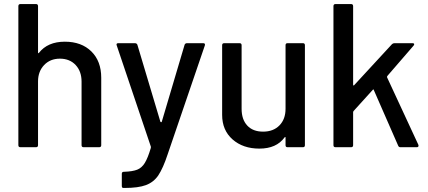

<svg xmlns="http://www.w3.org/2000/svg" viewBox="-20 -720 2093 939"><path d="M296.9 -516.1Q378.4 -516.1 426.8 -468.5Q475.1 -420.9 475.1 -339.8V-9.8Q475.1 0 464.8 0H389.2Q378.9 0 378.9 -9.8V-320.8Q378.9 -371.1 349.9 -402.1Q320.8 -433.1 272.9 -433.1Q225.6 -433.1 195.8 -401.9Q166 -370.6 166 -321.8V-9.8Q166 0 155.8 0H80.1Q69.8 0 69.8 -9.8V-689.9Q69.8 -700.2 80.1 -700.2H155.8Q166 -700.2 166 -689.9V-462.9Q166 -460 168.5 -459.5Q169.4 -459.5 169.9 -460.9Q212.9 -516.1 296.9 -516.1Z M589.8 199.2H583Q575.7 199.2 575.7 189V129.9Q575.7 120.1 585.9 120.1H587.9Q628.4 118.7 650.9 109.9Q673.3 101.1 688.2 76.9Q703.1 52.7 717.8 2.9V-2.9L550.8 -498L549.8 -502Q549.8 -508.8 558.6 -508.8H639.6Q648.9 -508.8 651.9 -501L764.6 -124Q766.6 -122.1 768.1 -122.1Q769 -122.1 771 -124L882.8 -501Q885.7 -508.8 895 -508.8H973.6Q984.9 -508.8 981.9 -498L799.8 35.2Q777.8 102.1 753.9 138.2Q731 171.4 693.6 185.3Q656.2 199.2 589.8 199.2Z M1376.5 -188V-499Q1376.5 -508.8 1386.2 -508.8H1461.4Q1471.2 -508.8 1471.2 -499V-9.8Q1471.2 0 1461.4 0H1386.2Q1376.5 0 1376.5 -9.8V-46.9Q1376.5 -52.7 1371.6 -47.9Q1332 6.8 1248.5 6.8Q1168.5 6.8 1117.4 -38.1Q1066.4 -83 1066.4 -158.2V-499Q1066.4 -508.8 1076.7 -508.8H1151.4Q1161.6 -508.8 1161.6 -499V-188Q1161.6 -135.7 1189.2 -106Q1216.8 -76.2 1266.6 -76.2Q1316.9 -76.2 1346.7 -106.7Q1376.5 -137.2 1376.5 -188Z M1696.8 0H1621.1Q1610.8 0 1610.8 -9.8V-689.9Q1610.8 -700.2 1621.1 -700.2H1696.8Q1707 -700.2 1707 -689.9V-305.2Q1707 -303.7 1708 -302.7Q1709 -301.8 1710.2 -301.8Q1711.4 -301.8 1711.9 -303.2L1897 -503.9Q1901.9 -508.8 1909.2 -508.8H1998Q2003.9 -508.8 2005.4 -505.4Q2006.8 -502 2002.9 -497.1L1874 -348.1Q1872.1 -342.8 1873 -341.8L2025.9 -12.2L2026.9 -7.8Q2026.9 0 2018.1 0H1938Q1930.2 0 1927.2 -7.8L1808.1 -279.8Q1806.2 -285.2 1803.2 -280.8L1709 -176.8Q1708.5 -175.8 1708 -174.6Q1707.5 -173.3 1707.3 -172.9Q1707 -172.4 1707 -171.9V-9.8Q1707 0 1696.8 0Z"/></svg>

Font: Gruenseis Font Medium
Style: Regular
Weight: 500
Designer: Jeremy Tribby
Foundry: Tribby Type
Version: Version 1.408;Glyphs 3.1.2 (3151)